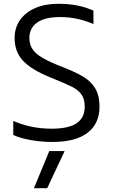

<svg xmlns="http://www.w3.org/2000/svg" viewBox="-20 -734 595 1013"><path d="M50 -22V-96Q144 -55 252 -55Q342 -55 384.5 -84Q427 -113 427 -171Q427 -212 409.5 -236Q392 -260 359 -276.5Q326 -293 245 -326Q146 -366 101.5 -413.5Q57 -461 57 -534Q57 -587 85.5 -628Q114 -669 166 -691.5Q218 -714 286 -714Q341 -714 385.5 -705.5Q430 -697 473 -678V-607Q389 -644 297 -644Q217 -644 176 -615Q135 -586 135 -534Q135 -499 152 -474Q169 -449 205.5 -428Q242 -407 306 -382Q378 -354 419 -329.5Q460 -305 482.5 -267.5Q505 -230 505 -171Q505 -82 442 -33.5Q379 15 256 15Q198 15 142 5Q86 -5 50 -22ZM240 63H321L229 259H159Z"/></svg>

Font: Prompt Light
Style: Regular
Weight: 300
Designer: Katatrad Team
Foundry: CadsonDemak
Version: Version 1.001